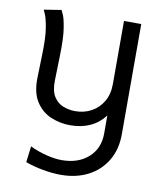

<svg xmlns="http://www.w3.org/2000/svg" viewBox="-85 -582 762 898"><g transform="rotate(10 296.5 -133.0)"><path d="M263.5 247Q225.5 247 179.5 238.8Q133.5 230.5 95.5 216.5L105 140Q139.5 157 181.2 167.8Q223 178.5 256.5 178.5Q335 178.5 383 135.5Q431 92.5 431 22V-64Q373.5 11 267 11Q218.5 11 174.5 -7.8Q130.5 -26.5 103.5 -69Q76.5 -111.5 78.5 -182.5L81.5 -291Q84 -371 76.8 -415.5Q69.5 -460 61.5 -478.8Q53.5 -497.5 52 -500L134.5 -513Q135.5 -510.5 143.8 -493Q152 -475.5 159.2 -429.8Q166.5 -384 164 -297.5L161 -182.5Q160 -133.5 177 -106.5Q194 -79.5 221.5 -68.8Q249 -58 279.5 -58Q321 -58 355.2 -76.5Q389.5 -95 410.2 -129.8Q431 -164.5 431 -213.5V-513H513V11.5Q513 82 481.8 135Q450.5 188 394.5 217.5Q338.5 247 263.5 247Z"/></g></svg>

Font: Mooli
Style: Regular
Weight: 400
Designer: Vernon Adams
Foundry: Vernon Adams
Version: Version 1.000; ttfautohint (v1.8.4.7-5d5b);gftools[0.9.33]